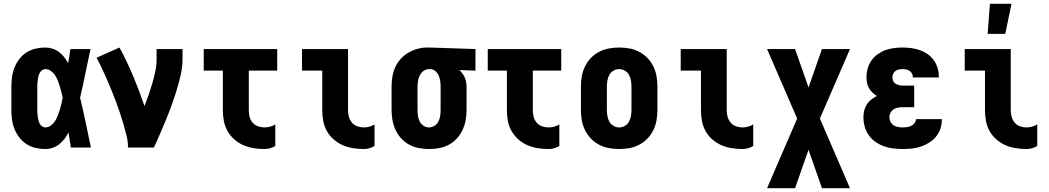

<svg xmlns="http://www.w3.org/2000/svg" viewBox="-20 -779 5540 1014"><path d="M219 8Q193 8 167.5 2Q142 -4 120 -18Q98 -32 82 -53Q66 -74 56.5 -98Q47 -122 43.5 -148Q40 -174 40 -200V-320Q40 -346 43.5 -372Q47 -398 56.5 -422Q66 -446 82 -467Q98 -488 120 -502Q142 -516 167.5 -522Q193 -528 219 -528Q238 -528 257 -522Q276 -516 291.5 -504.5Q307 -493 319 -477.5Q331 -462 340 -445Q343 -464 346 -482.5Q349 -501 352 -520H458Q444 -456 431 -391.5Q418 -327 403 -263Q419 -198 432.5 -132Q446 -66 460 0H354Q351 -20 348 -39.5Q345 -59 342 -79Q332 -61 320 -45Q308 -29 292.5 -17Q277 -5 258 1.5Q239 8 219 8ZM219 -106Q235 -106 248.5 -116Q262 -126 271 -140Q280 -154 285.5 -169.5Q291 -185 296 -200.5Q301 -216 304.5 -231.5Q308 -247 311 -263Q308 -279 304 -294Q300 -309 295.5 -324Q291 -339 285 -354Q279 -369 270.5 -382Q262 -395 248.5 -404.5Q235 -414 219 -414Q210 -414 202 -408Q194 -402 189.5 -393.5Q185 -385 183 -376Q181 -367 179.5 -357.5Q178 -348 177.5 -338.5Q177 -329 177 -320V-200Q177 -191 177.5 -181.5Q178 -172 179.5 -162.5Q181 -153 183 -144Q185 -135 189.5 -126.5Q194 -118 202 -112Q210 -106 219 -106Z M656 0Q656 -32 648.5 -62.5Q641 -93 632 -123.5Q623 -154 613 -184Q603 -214 592 -243.5Q581 -273 569 -302Q557 -331 544.5 -360Q532 -389 518.5 -417.5Q505 -446 490 -474L611 -528Q651 -454 683.5 -376.5Q716 -299 743 -219Q755 -249 765.5 -279.5Q776 -310 785 -341Q794 -372 800.5 -404Q807 -436 807 -468V-520H944V-468Q944 -427 935 -386.5Q926 -346 914 -306.5Q902 -267 888 -228Q874 -189 858.5 -151Q843 -113 826.5 -75Q810 -37 793 0Z M1377 8Q1348 8 1320 3.5Q1292 -1 1266 -12Q1240 -23 1218.5 -42Q1197 -61 1182.5 -85.5Q1168 -110 1162.5 -138.5Q1157 -167 1157 -195V-406H1056V-520H1444V-406H1294V-195Q1294 -178 1298.5 -161Q1303 -144 1314.5 -131Q1326 -118 1342.5 -112Q1359 -106 1377 -106Q1392 -106 1406.5 -110Q1421 -114 1434 -122V-8Q1421 0 1406.5 4Q1392 8 1377 8Z M1901 8Q1873 8 1844.5 3.5Q1816 -1 1790.5 -12Q1765 -23 1743 -42Q1721 -61 1707 -85.5Q1693 -110 1687.5 -138.5Q1682 -167 1682 -195V-406H1575V-520H1818V-195Q1818 -178 1823 -161Q1828 -144 1839 -131Q1850 -118 1867 -112Q1884 -106 1901 -106Q1916 -106 1930.5 -110Q1945 -114 1958 -122V-8Q1945 0 1930.5 4Q1916 8 1901 8Z M2246 8Q2219 8 2192 3Q2165 -2 2141 -15Q2117 -28 2098.5 -48.5Q2080 -69 2068.5 -94Q2057 -119 2052.5 -146Q2048 -173 2048 -200V-320Q2048 -346 2052 -372Q2056 -398 2066.5 -422Q2077 -446 2094.5 -466Q2112 -486 2134.5 -499.5Q2157 -513 2182.5 -520.5Q2208 -528 2234 -528H2250L2491 -520V-406L2406 -409Q2415 -401 2422.5 -390.5Q2430 -380 2435 -368.5Q2440 -357 2442 -344.5Q2444 -332 2444 -320V-200Q2444 -173 2439.5 -146Q2435 -119 2423.5 -94Q2412 -69 2393.5 -48.5Q2375 -28 2351 -15Q2327 -2 2300 3Q2273 8 2246 8ZM2246 -106Q2262 -106 2275.5 -115Q2289 -124 2296 -138.5Q2303 -153 2305 -168.5Q2307 -184 2307 -200V-320Q2307 -335 2305 -350Q2303 -365 2297.5 -378.5Q2292 -392 2280.5 -402.5Q2269 -413 2254 -414H2246Q2230 -414 2217 -404.5Q2204 -395 2197 -381Q2190 -367 2187.5 -351.5Q2185 -336 2185 -320V-200Q2185 -184 2187 -168.5Q2189 -153 2196 -138.5Q2203 -124 2216.5 -115Q2230 -106 2246 -106Z M2877 8Q2848 8 2820 3.5Q2792 -1 2766 -12Q2740 -23 2718.5 -42Q2697 -61 2682.5 -85.5Q2668 -110 2662.5 -138.5Q2657 -167 2657 -195V-406H2556V-520H2944V-406H2794V-195Q2794 -178 2798.5 -161Q2803 -144 2814.5 -131Q2826 -118 2842.5 -112Q2859 -106 2877 -106Q2892 -106 2906.5 -110Q2921 -114 2934 -122V-8Q2921 0 2906.5 4Q2892 8 2877 8Z M3250 8Q3222 8 3195 3Q3168 -2 3143.5 -15Q3119 -28 3100 -48Q3081 -68 3069 -93Q3057 -118 3052.5 -145Q3048 -172 3048 -200V-320Q3048 -348 3052.5 -375Q3057 -402 3069 -427Q3081 -452 3100 -472Q3119 -492 3143.5 -505Q3168 -518 3195 -523Q3222 -528 3250 -528Q3278 -528 3305 -523Q3332 -518 3356.5 -505Q3381 -492 3400 -472Q3419 -452 3431 -427Q3443 -402 3447.5 -375Q3452 -348 3452 -320V-200Q3452 -172 3447.5 -145Q3443 -118 3431 -93Q3419 -68 3400 -48Q3381 -28 3356.5 -15Q3332 -2 3305 3Q3278 8 3250 8ZM3250 -106Q3266 -106 3280.5 -114.5Q3295 -123 3302.5 -137.5Q3310 -152 3312.5 -168Q3315 -184 3315 -200V-320Q3315 -336 3312.5 -352Q3310 -368 3302.5 -382.5Q3295 -397 3280.5 -405.5Q3266 -414 3250 -414Q3234 -414 3219.5 -405.5Q3205 -397 3197.5 -382.5Q3190 -368 3187.5 -352Q3185 -336 3185 -320V-200Q3185 -184 3187.5 -168Q3190 -152 3197.5 -137.5Q3205 -123 3219.5 -114.5Q3234 -106 3250 -106Z M3901 8Q3873 8 3844.5 3.5Q3816 -1 3790.5 -12Q3765 -23 3743 -42Q3721 -61 3707 -85.5Q3693 -110 3687.5 -138.5Q3682 -167 3682 -195V-406H3575V-520H3818V-195Q3818 -178 3823 -161Q3828 -144 3839 -131Q3850 -118 3867 -112Q3884 -106 3901 -106Q3916 -106 3930.5 -110Q3945 -114 3958 -122V-8Q3945 0 3930.5 4Q3916 8 3901 8Z M4031 215 4190 -153 4031 -520H4179L4250 -317L4321 -520H4469L4310 -153L4469 215H4321L4250 12L4179 215Z M4747 8Q4722 8 4697 5Q4672 2 4648.5 -6.5Q4625 -15 4604 -29.5Q4583 -44 4568.5 -64.5Q4554 -85 4547 -109.5Q4540 -134 4540 -159Q4540 -177 4544 -194.5Q4548 -212 4557.5 -227Q4567 -242 4581 -253Q4595 -264 4611 -272Q4598 -280 4587 -290.5Q4576 -301 4569 -314Q4562 -327 4559 -341.5Q4556 -356 4556 -371Q4556 -395 4562.5 -417.5Q4569 -440 4582 -459Q4595 -478 4614.5 -492Q4634 -506 4655.5 -514Q4677 -522 4700.5 -525Q4724 -528 4747 -528Q4770 -528 4792.5 -525Q4815 -522 4837 -514.5Q4859 -507 4878 -494Q4897 -481 4910.5 -462.5Q4924 -444 4931 -422Q4938 -400 4938 -377V-370H4801V-372Q4801 -382 4796.5 -390.5Q4792 -399 4784 -404.5Q4776 -410 4766.5 -412Q4757 -414 4747 -414Q4737 -414 4727 -412Q4717 -410 4709 -404Q4701 -398 4697 -389Q4693 -380 4693 -370Q4693 -360 4697.5 -350.5Q4702 -341 4711 -336Q4720 -331 4730 -329Q4740 -327 4750 -327H4808V-213H4750Q4737 -213 4724.5 -211Q4712 -209 4701 -202.5Q4690 -196 4683.5 -184.5Q4677 -173 4677 -161Q4677 -148 4682.5 -136.5Q4688 -125 4698.5 -118Q4709 -111 4721.5 -108.5Q4734 -106 4747 -106Q4759 -106 4770 -107.5Q4781 -109 4791.5 -114Q4802 -119 4809.5 -128Q4817 -137 4817 -149V-150H4954V-145Q4954 -121 4946 -98Q4938 -75 4922.5 -56.5Q4907 -38 4886 -25Q4865 -12 4842 -4.5Q4819 3 4795 5.5Q4771 8 4747 8Z M5401 8Q5373 8 5344.5 3.5Q5316 -1 5290.5 -12Q5265 -23 5243 -42Q5221 -61 5207 -85.5Q5193 -110 5187.5 -138.5Q5182 -167 5182 -195V-406H5075V-520H5318V-195Q5318 -178 5323 -161Q5328 -144 5339 -131Q5350 -118 5367 -112Q5384 -106 5401 -106Q5416 -106 5430.5 -110Q5445 -114 5458 -122V-8Q5445 0 5430.5 4Q5416 8 5401 8ZM5196 -600 5208 -759H5322L5289 -600Z"/></svg>

Font: Iosevka Heavy
Style: Regular
Weight: 900
Monospace: yes
Designer: Belleve Invis
Foundry: Belleve Invis
Version: Version 32.5.0; ttfautohint (v1.8.4)